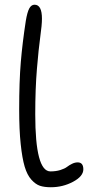

<svg xmlns="http://www.w3.org/2000/svg" viewBox="-20 -808 378 811"><path d="M194.8 -17.1Q167.5 -17.1 148.9 -23.2Q130.4 -29.3 112.5 -49.1Q94.7 -68.8 84.2 -104.2Q73.7 -139.6 67.4 -199.7Q61 -259.8 61 -345.2Q61 -464.8 67.9 -545.9Q74.7 -627 88.9 -719.2Q95.2 -757.3 103.8 -772.7Q112.3 -788.1 126 -788.1Q157.2 -788.1 157.2 -729Q157.2 -703.1 150.1 -652.6Q143.1 -602.1 136 -517.6Q128.9 -433.1 128.9 -325.2Q128.9 -84 192.9 -84Q216.3 -84 234.9 -89.8Q253.4 -95.7 262.9 -103Q272.5 -110.4 284.4 -116.2Q296.4 -122.1 308.1 -122.1Q332 -122.1 332 -92.8Q332 -63.5 288.8 -40.3Q245.6 -17.1 194.8 -17.1Z"/></svg>

Font: Shantell Sans Irregular Bouncy
Style: Regular
Weight: 300
Designer: Stephen Nixon, Anya Danilova, Shantell Martin
Foundry: Arrow Type
Version: Version 1.006;[9816181b4]